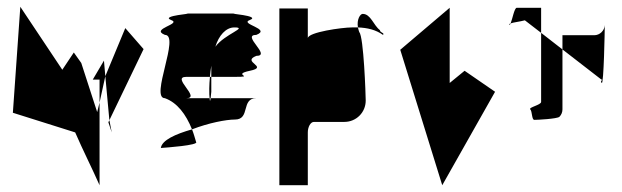

<svg xmlns="http://www.w3.org/2000/svg" viewBox="-20 -735 1838 567"><path d="M18 -402 202 -344C225 -291 251 -240 274 -188V-432L267 -404L220 -549L198 -580L164 -529L40 -715ZM254 -500H274V-432L291 -510L287 -556ZM291 -510 303 -380 404 -590 350 -652ZM300 -374 310 -344 303 -380Z M455 -298ZM455 -298C469 -299 569 -306 559 -316C555 -329 552 -341 547 -353C498 -339 458 -321 455 -298ZM467 -445C503 -432 529 -398 547 -353C596 -372 648 -382 674 -382C720 -382 691 -445 737 -445H602C601 -437 600 -433 599 -445H530C575 -445 484 -508 530 -508H600C601 -519 602 -530 604 -541V-508H674C737 -508 661 -514 718 -526C776 -538 691 -552 737 -570C783 -570 691 -632 737 -632C783 -650 685 -664 718 -676C752 -689 646 -695 674 -695H530C558 -695 452 -689 485 -676C519 -664 422 -650 467 -632C513 -632 422 -445 467 -445ZM598 -474C598 -460 598 -451 599 -445H602C603 -453 604 -464 604 -464V-508H600C599 -496 598 -485 598 -474ZM616 -597C626 -630 647 -654 672 -654C714 -654 644 -635 616 -597Z M805 -188H889V-344C889 -360 897 -375 907 -375H997C1032 -375 1060 -403 1060 -438C1060 -454 1054 -627 1041 -640C1039 -645 1038 -650 1037 -654H1019C991 -654 889 -640 889 -622V-710H805ZM1037 -654C1065 -653 1090 -647 1111 -632C1117 -638 1102 -638 1102 -646C1083 -660 1075 -694 1051 -694C1044 -694 1033 -678 1037 -654Z M1162 -588 1286 -188 1442 -464 1352 -526 1308 -490V-712Z M1484 -662C1485 -661 1487 -663 1488 -666C1485 -665 1483 -663 1484 -662ZM1488 -666C1496 -669 1515 -671 1530 -675L1578 -638V-712H1506C1499 -712 1493 -678 1488 -666ZM1506 -694ZM1546 -412C1552 -406 1550 -381 1558 -381C1567 -381 1625 -384 1632 -390C1638 -396 1641 -404 1641 -412V-589L1578 -638V-434C1578 -425 1540 -418 1546 -412ZM1641 -589 1756 -500C1764 -500 1750 -497 1757 -490C1763 -484 1766 -647 1766 -661C1765 -644 1751 -631 1735 -631H1641ZM1766 -661C1766 -661 1766 -662 1766 -662C1766 -662 1766 -662 1766 -662Z"/></svg>

Font: bitstorm
Style: ulcn
Weight: 400
Version: Version 0.2